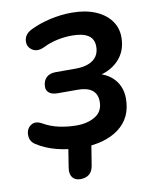

<svg xmlns="http://www.w3.org/2000/svg" viewBox="-96 -786 825 1035"><g transform="rotate(-10 316.5 -269.0)"><path d="M51.5 -53.3Q23.2 -71.3 22.8 -105.4Q22.4 -139.5 47.4 -157.4Q72.5 -175.2 108.8 -155.2Q147.5 -132.5 194.5 -122.3Q241.4 -112.1 290.3 -112.1Q351 -112.1 392.6 -137.7Q434.3 -163.2 434.3 -217Q434.3 -259 407.4 -279.8Q380.6 -300.7 328.1 -300.7H219.3Q189.2 -300.7 172.9 -313.4Q156.7 -326.1 157.5 -348.6Q158.3 -379.3 176.8 -396.9Q195.4 -414.6 227.1 -414.6H338.5Q398.6 -414.6 433 -439.5Q467.4 -464.4 467.4 -512.9Q467.4 -554.8 437.2 -574.2Q407 -593.7 349.3 -593.7Q308 -593.7 266.8 -584.9Q225.7 -576.1 191.2 -558.6Q149.8 -538.8 122.3 -558.4Q94.7 -577.9 99.3 -612.2Q103.8 -646.5 142.9 -665.1Q191.7 -688.9 250.8 -702.1Q310 -715.4 368.5 -715.4Q442.6 -715.4 496.9 -692.7Q551.2 -670 580.5 -630.1Q609.8 -590.2 609.8 -538.8Q609.8 -463 562.7 -414Q515.6 -365 436.5 -352.6V-368.8Q502 -356.6 539.2 -314.1Q576.4 -271.6 576.4 -208.8Q576.4 -104 500.5 -46.8Q424.6 10.4 294 10.4Q226.6 10.4 163.7 -5.4Q100.7 -21.2 51.5 -53.3ZM207.7 103.9 235.5 -70.6H361.6L331.6 115.7Q321.5 176.5 259.4 176.5Q230.5 176.5 216.3 157.4Q202.1 138.4 207.7 103.9Z"/></g></svg>

Font: SN Pro Thin
Style: Italic
Weight: 200
Italic angle: -9°
Designer: Tobias Whetton
Foundry: Supernotes
Version: Version 1.003;Glyphs 3.3 (3324)